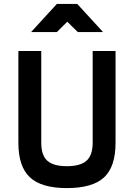

<svg xmlns="http://www.w3.org/2000/svg" viewBox="-20 -953 685 982"><path d="M191 -223Q191 -158 222.5 -130.5Q254 -103 322 -103Q391 -103 422.5 -131Q454 -159 454 -223V-692H571V-223Q571 -100 512 -45.5Q453 9 322 9Q192 9 133 -46Q74 -101 74 -223V-692H191ZM139 -789 271 -933H375L507 -789H378L324 -842L271 -789Z"/></svg>

Font: TypoPRO Titillium Maps
Style: 800 wt
Weight: 800
Designer: Campivisivi
Foundry: Accademia di Belle Arti di Urbino and students of MA course of Visual design
Version: Version 001.001